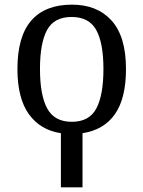

<svg xmlns="http://www.w3.org/2000/svg" viewBox="-20 -566 617 826"><path d="M242 7Q154 -6 104.5 -74.5Q55 -143 55 -269Q55 -409 114.5 -477.5Q174 -546 290 -546Q398 -546 460 -477.5Q522 -409 522 -269Q522 -143 474.5 -75Q427 -7 335 7V240H242ZM289 -42Q364 -42 394.5 -99.5Q425 -157 425 -269Q425 -381 394 -437Q363 -493 288 -493Q213 -493 182.5 -437Q152 -381 152 -269Q152 -157 183 -99.5Q214 -42 289 -42Z"/></svg>

Font: NotoSerif-Regular
Style: Regular
Weight: 400
Designer: Monotype Design Team
Foundry: Monotype Imaging Inc.
Version: Version 2.007; ttfautohint (v1.8) -l 8 -r 50 -G 200 -x 14 -D